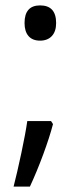

<svg xmlns="http://www.w3.org/2000/svg" viewBox="-20 -569 306 718"><path d="M170.9 -116.2 178.2 -105Q165.5 -56.2 141.6 8.5Q117.7 73.2 91.8 128.9H30.8Q43.9 78.1 59.8 3.4Q75.7 -71.3 82 -116.2ZM71.8 -482.9Q71.8 -548.8 129.9 -548.8Q189.9 -548.8 189.9 -482.9Q189.9 -451.2 173.8 -434.1Q157.7 -417 129.9 -417Q101.6 -417 86.7 -434.1Q71.8 -451.2 71.8 -482.9Z"/></svg>

Font: CAA NEO Sans
Style: Regular
Weight: 400
Version: Version 1.10